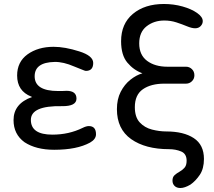

<svg xmlns="http://www.w3.org/2000/svg" viewBox="-20 -773 1076 964"><path d="M252 -21Q161 -21 103 -59Q48 -99 48 -170Q48 -253 141 -286L137 -288Q66 -316 66 -394Q66 -462 118 -500Q171 -538 249 -538Q306 -538 378 -515Q448 -493 448 -457Q448 -417 411 -417Q407 -417 393 -423Q379 -429 353 -439Q298 -463 254 -462Q154 -460 154 -390Q154 -316 272 -316H291L314 -317Q364 -317 364 -278Q364 -239 291 -240Q135 -243 135 -171Q135 -97 243 -97Q326 -97 395 -131Q413 -140 426 -140Q462 -140 462 -99Q462 -74 432 -57Q366 -21 252 -21Z M886 171Q867 171 856.5 160.5Q846 150 846 134Q846 116 856.5 106.5Q867 97 881.5 89Q896 81 906.5 69Q917 57 917 34Q917 -1 889.5 -12.5Q862 -24 829 -24Q710 -24 638.5 -74.5Q567 -125 567 -225Q567 -275 586 -312Q605 -349 634.5 -372.5Q664 -396 695 -405Q651 -421 619.5 -458.5Q588 -496 588 -566Q588 -654 647.5 -703.5Q707 -753 803 -753Q852 -753 896.5 -740.5Q941 -728 969.5 -708Q998 -688 998 -667Q998 -653 987.5 -642Q977 -631 960 -631Q943 -631 919 -641Q895 -651 866 -660.5Q837 -670 805 -670Q753 -670 716 -641Q679 -612 679 -555Q679 -497 718.5 -467.5Q758 -438 821 -438H914Q931 -438 943.5 -426Q956 -414 956 -395Q956 -377 943.5 -365Q931 -353 914 -353H805Q738 -353 697.5 -325Q657 -297 657 -235Q657 -185 681.5 -158.5Q706 -132 743 -122.5Q780 -113 815 -113Q902 -113 953 -79.5Q1004 -46 1004 25Q1004 74 983 105Q962 136 936 154Q907 171 886 171Z"/></svg>

Font: Huninn
Style: Regular
Weight: 400
Designer: justfont
Foundry: justfont
Version: Version 1.003